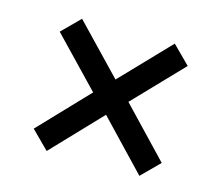

<svg xmlns="http://www.w3.org/2000/svg" viewBox="-68 -615 631 568"><g transform="rotate(15 247.0 -330.5)"><path d="M118 -128 64 -182 206 -331 64 -479 118 -533 260 -385 402 -533 456 -479 314 -331 456 -182 402 -128 260 -277Z"/></g></svg>

Font: Source Sans 3 Semibold
Style: Italic
Weight: 600
Italic angle: -11°
Designer: Paul D. Hunt
Foundry: Adobe
Version: Version 3.052;hotconv 1.1.0;makeotfexe 2.6.0